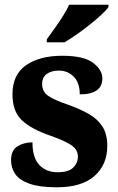

<svg xmlns="http://www.w3.org/2000/svg" viewBox="-20 -786 501 816"><path d="M222 10Q149 10 106 -5Q63 -20 45 -46Q27 -72 27 -105Q27 -147 54 -164Q81 -181 118 -181Q118 -116 147 -85Q176 -54 225 -54Q271 -54 291 -73.5Q311 -93 311 -120Q311 -150 284 -168.5Q257 -187 198 -208Q115 -236 74 -274Q33 -312 33 -385Q33 -469 91 -509Q149 -549 244 -549Q336 -549 375.5 -519Q415 -489 415 -453Q415 -385 319 -385Q319 -434 293.5 -460Q268 -486 230 -486Q198 -486 178.5 -471.5Q159 -457 159 -429Q159 -398 183 -380Q207 -362 272 -340Q322 -322 358.5 -301Q395 -280 415.5 -248Q436 -216 436 -166Q436 -86 381.5 -38Q327 10 222 10ZM179 -619Q193 -639 211.5 -664.5Q230 -690 247 -717Q264 -744 274 -766H441V-756Q432 -743 411 -723.5Q390 -704 362.5 -682Q335 -660 306.5 -640Q278 -620 254 -606H179Z"/></svg>

Font: Noto Serif Myanmar SemiCondensed ExtraBold
Style: Regular
Weight: 800
Width: 4
Designer: Ben Mitchell and the Monotype Design Team
Foundry: Monotype Imaging Inc.
Version: Version 2.106; ttfautohint (v1.8.4.7-5d5b)